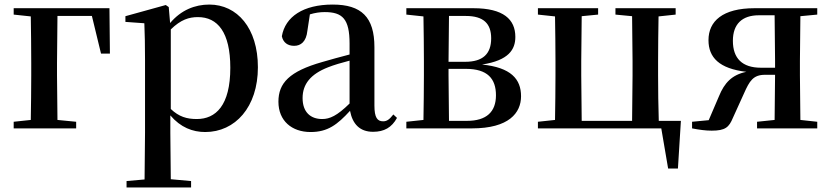

<svg xmlns="http://www.w3.org/2000/svg" viewBox="-20 -563 3644 842"><path d="M40 -499 115 -491C116 -435 117 -349 117 -287V-232C117 -177 116 -93 115 -37L40 -29V0H314V-29L232 -37L230 -232V-287L232 -493H383L423 -328H462L460 -527H40Z M880 16C1011 16 1111 -93 1111 -268C1111 -440 1020 -543 898 -543C835 -543 774 -519 726 -462L720 -532L707 -541L530 -492V-467L613 -461C615 -412 616 -366 616 -299V19L614 224L535 231V259H818V231L729 223L727 19V-57C772 -4 825 16 880 16ZM729 -434C773 -477 809 -488 848 -488C934 -488 990 -422 990 -266C990 -100 926 -41 843 -41C799 -41 765 -51 729 -85Z M1616 15C1665 15 1698 -4 1721 -46L1705 -61C1687 -38 1676 -31 1660 -31C1635 -31 1622 -47 1622 -100V-356C1622 -488 1565 -543 1439 -543C1310 -543 1231 -490 1216 -404C1222 -376 1242 -362 1270 -362C1299 -362 1323 -380 1328 -428L1339 -500C1362 -507 1383 -510 1404 -510C1482 -510 1513 -480 1513 -372V-324C1472 -313 1429 -302 1393 -291C1249 -250 1201 -199 1201 -117C1201 -33 1260 16 1342 16C1417 16 1459 -16 1515 -77C1526 -19 1558 15 1616 15ZM1513 -109C1458 -55 1426 -41 1393 -41C1342 -41 1307 -71 1307 -133C1307 -194 1342 -238 1419 -268C1444 -278 1478 -288 1513 -297Z M1835 0H2050C2212 0 2265 -68 2265 -141C2265 -217 2220 -267 2094 -280C2211 -298 2240 -346 2240 -401C2240 -478 2188 -527 2056 -527H1762V-499L1837 -491C1838 -435 1839 -351 1839 -296V-232C1839 -177 1838 -93 1837 -37L1762 -29V0ZM1949 -493H2023C2101 -493 2134 -459 2134 -395C2134 -326 2097 -292 2020 -292H1947ZM1947 -261H2023C2118 -261 2155 -218 2155 -145C2155 -73 2114 -33 2028 -33H1949L1947 -232Z M2339 0H2880L2910 176H2953L2966 -33H2869C2867 -90 2866 -176 2866 -232V-296C2866 -351 2867 -435 2868 -491L2943 -499V-527H2679V-499L2752 -492L2754 -296V-232L2752 -33H2531L2529 -232V-296L2531 -492L2603 -499V-527H2339V-499L2414 -491C2415 -435 2416 -351 2416 -296V-232C2416 -177 2415 -93 2414 -37L2339 -29Z M3300 0H3564V-29L3490 -37L3488 -232V-296L3490 -492L3564 -499V-527H3289C3149 -527 3087 -470 3087 -387C3087 -311 3134 -262 3253 -248C3190 -235 3157 -200 3133 -141L3088 -36L3015 -29V0C3046 6 3074 10 3101 10C3161 10 3177 -5 3194 -46L3243 -154C3267 -208 3283 -235 3335 -235H3379L3377 -37L3300 -29ZM3379 -266H3317C3235 -266 3194 -307 3194 -384C3194 -457 3234 -496 3308 -496H3377L3379 -296Z"/></svg>

Font: Noto Serif CJK SC SemiBold
Style: Regular
Weight: 600
Designer: Ryoko NISHIZUKA 西塚涼子 (kana & ideographs); Frank Grießhammer (Latin, Greek & Cyrillic); Wenlong ZHANG 张文龙 (bopomofo); San
Foundry: Adobe
Version: Version 2.001;hotconv 1.1.0;makeotfexe 2.6.0